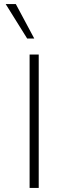

<svg xmlns="http://www.w3.org/2000/svg" viewBox="-20 -927 337 947"><path d="M126 0V-658H171V0ZM114 -737 8 -907H58L149 -737Z"/></svg>

Font: Ysabeau Office ExtraLight
Style: Regular
Weight: 250
Designer: Christian Thalmann (Catharsis Fonts)
Version: Version 2.001;gftools[0.9.30]; featfreeze: tnum,lnum,ss02